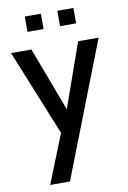

<svg xmlns="http://www.w3.org/2000/svg" viewBox="-99 -734 688 1034"><g transform="rotate(-10 245.0 -216.5)"><path d="M89.5 242 195.5 -24.5 5 -494H116.5L248 -144L372 -494H484L197.5 242ZM290 -591V-675H378V-591ZM112 -591V-675H200V-591Z"/></g></svg>

Font: Cabin SemiCondensedMedium
Style: Regular
Weight: 500
Width: 4
Designer: Pablo Impallari
Foundry: Pablo Impallari. http://www.impallari.com Igino Marini. http://www.ikern.com
Version: Version 3.001